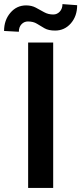

<svg xmlns="http://www.w3.org/2000/svg" viewBox="-57 -919 397 939"><path d="M203.1 -710.9V0H80.6V-710.9ZM248.5 -898.9 320.3 -893.6Q320.3 -840.3 289.6 -804.9Q258.8 -769.5 212.4 -769.5Q180.2 -769.5 160.6 -780.8Q141.1 -792 123.5 -803Q106 -814 79.6 -814Q61 -814 48.1 -800.3Q35.2 -786.6 35.2 -763.7L-37.1 -767.6Q-37.1 -820.3 -6.3 -856.4Q24.4 -892.6 70.8 -892.6Q97.7 -892.6 118.2 -881.6Q138.7 -870.6 158.7 -859.4Q178.7 -848.1 203.6 -848.1Q222.2 -848.1 235.4 -862.3Q248.5 -876.5 248.5 -898.9Z"/></svg>

Font: Vazirmatn UI FD Medium
Style: Regular
Weight: 500
Designer: Saber Rastikerdar
Foundry: Saber Rastikerdar
Version: Version 33.003